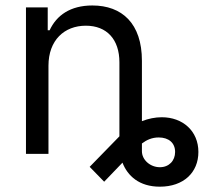

<svg xmlns="http://www.w3.org/2000/svg" viewBox="-20 -573 804 715"><path d="M160.5 -328.1C160.5 -423.3 219.5 -477.3 299.7 -477.3C377.5 -477.3 424.7 -426.5 424.7 -340.9V-65.3L313.9 48.3L367.9 103.7L436.1 32.7C454.9 81.7 498.2 122.2 575.3 122.2C663.4 122.2 718.8 69.6 718.8 -7.1C718.8 -85.2 660.5 -136.4 582.4 -136.4C558.2 -136.4 533 -131.4 508.5 -121.8V-346.6C508.5 -485.8 434.3 -552.6 323.9 -552.6C241.5 -552.6 190.3 -515.6 164.8 -460.2H157.7V-545.5H76.7V0H160.5ZM508.5 -9.9V-38.7C526.3 -52.2 546.2 -61.1 571 -61.1C608 -61.1 632.1 -41.2 632.1 -7.1C632.1 25.6 609.4 49.7 575.3 49.7C539.8 49.7 508.5 22.7 508.5 -9.9Z"/></svg>

Font: Karasuma Gothic
Style: Regular
Weight: 400
Designer: Rasmus Andersson, Ryoko Nishizuka
Foundry: Genbu
Version: Version 1.00